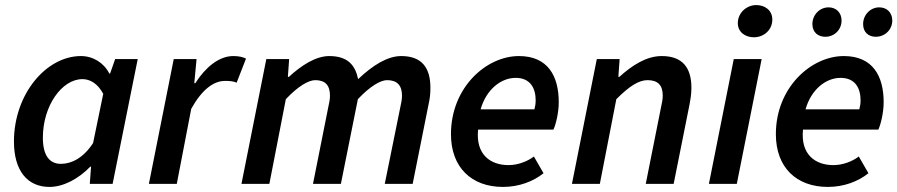

<svg xmlns="http://www.w3.org/2000/svg" viewBox="-20 -725 3538 757"><path d="M175 12C230 12 290 -20 336 -68H339L334 0H424L523 -492H434L414 -435H411C390 -477 347 -504 299 -504C163 -504 35 -355 35 -167C35 -52 88 12 175 12ZM220 -79C176 -79 149 -111 149 -182C149 -308 224 -413 305 -413C335 -413 365 -396 387 -355L347 -161C308 -101 261 -79 220 -79Z M567 0H677L734 -296C775 -370 821 -406 867 -406C884 -406 901 -405 913 -399L950 -494C938 -500 922 -504 900 -504C842 -504 789 -458 750 -397H746L755 -492H665Z M932 0H1042L1107 -334C1156 -386 1197 -409 1223 -409C1262 -409 1281 -389 1281 -348C1281 -333 1278 -319 1273 -296L1214 0H1324L1391 -334C1440 -386 1481 -409 1506 -409C1545 -409 1565 -389 1565 -348C1565 -333 1562 -319 1557 -296L1497 0H1607L1669 -310C1675 -336 1677 -356 1677 -379C1677 -458 1643 -504 1562 -504C1508 -504 1450 -468 1392 -413C1381 -466 1353 -504 1278 -504C1225 -504 1168 -467 1119 -422H1115L1120 -492H1030Z M1963 12C2027 12 2083 -10 2123 -42L2085 -108C2059 -88 2021 -74 1985 -74C1913 -74 1855 -116 1865 -214H2162C2170 -230 2183 -278 2183 -322C2183 -424 2141 -504 2026 -504C1897 -504 1758 -380 1758 -196C1758 -65 1839 12 1963 12ZM1875 -294C1897 -372 1955 -418 2013 -418C2072 -418 2092 -376 2092 -329C2092 -316 2090 -305 2087 -294Z M2235 0H2345L2410 -334C2462 -386 2499 -409 2533 -409C2574 -409 2593 -389 2593 -348C2593 -333 2590 -319 2585 -296L2526 0H2636L2698 -310C2703 -336 2706 -356 2706 -379C2706 -458 2671 -504 2589 -504C2528 -504 2472 -467 2422 -422H2418L2423 -492H2333Z M2775 0H2885L2983 -492H2873ZM2952 -578C2992 -578 3025 -607 3025 -648C3025 -685 2995 -705 2962 -705C2922 -705 2889 -673 2889 -634C2889 -597 2920 -578 2952 -578Z M3244 12C3308 12 3364 -10 3404 -42L3366 -108C3340 -88 3302 -74 3266 -74C3194 -74 3136 -116 3146 -214H3443C3451 -230 3464 -278 3464 -322C3464 -424 3422 -504 3307 -504C3178 -504 3039 -380 3039 -196C3039 -65 3120 12 3244 12ZM3156 -294C3178 -372 3236 -418 3294 -418C3353 -418 3373 -376 3373 -329C3373 -316 3371 -305 3368 -294ZM3234 -580C3270 -580 3298 -608 3298 -644C3298 -676 3276 -696 3247 -696C3211 -696 3183 -666 3183 -630C3183 -598 3205 -580 3234 -580ZM3433 -580C3469 -580 3498 -608 3498 -644C3498 -676 3476 -696 3447 -696C3411 -696 3383 -666 3383 -630C3383 -598 3404 -580 3433 -580Z"/></svg>

Font: Source Sans Pro Semibold
Style: Italic
Weight: 600
Italic angle: -11°
Designer: Paul D. Hunt
Foundry: Adobe Systems Incorporated
Version: Version 3.006;hotconv 1.0.111;makeotfexe 2.5.65597